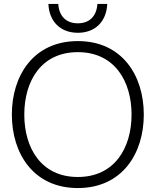

<svg xmlns="http://www.w3.org/2000/svg" viewBox="-20 -940 788 972"><path d="M374 12C598 12 708 -162 708 -360C708 -558 598 -732 374 -732C150 -732 40 -558 40 -360C40 -162 150 12 374 12ZM103 -360C103 -529 188 -676 374 -676C560 -676 646 -529 646 -360C646 -191 560 -44 374 -44C188 -44 103 -191 103 -360ZM225 -920C229 -831 286 -774 374 -774C462 -774 519 -831 523 -920H473C469 -856 431 -822 374 -822C317 -822 279 -856 275 -920Z"/></svg>

Font: Aspekta 250
Style: Regular
Weight: 250
Designer: Ivo Dolenc
Version: Version 2.000